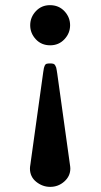

<svg xmlns="http://www.w3.org/2000/svg" viewBox="-20 -520 390 745"><path d="M96.2 133.8Q96.2 127.9 98.1 116.9Q100.1 106 100.1 102.1L147.9 -241.2Q149.9 -253.4 150.4 -256.1Q150.9 -258.8 153.3 -264.9Q155.8 -271 160.9 -272.5Q166 -273.9 174.1 -273.9Q182.1 -273.9 187 -272.5Q191.9 -271 194.3 -266.1Q196.8 -261.2 198 -258.1Q199.2 -254.9 200.2 -246.8Q201.2 -238.8 202.1 -234.9L251 116.2Q252.9 128.4 252.9 133.8Q252.9 163.6 229.5 184.3Q206.1 205.1 174.8 205.1Q145 205.1 120.6 185.5Q96.2 166 96.2 133.8ZM173.8 -500Q208 -500 230 -476.6Q252 -453.1 252 -422.1Q252 -391.1 230 -367.7Q208 -344.2 174.8 -344.2Q140.6 -344.2 118.9 -367.7Q97.2 -391.1 97.2 -422.1Q97.2 -453.1 119.1 -476.6Q141.1 -500 173.8 -500Z"/></svg>

Font: CMU Serif
Style: Bold
Weight: 700
Version: Version 0.7.0